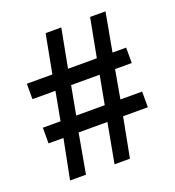

<svg xmlns="http://www.w3.org/2000/svg" viewBox="-106 -626 651 714"><g transform="rotate(-20 219.5 -269.0)"><path d="M268 -215H155L176 -328H289ZM416 -215H330L350 -328H416V-389H362L390 -542H329L300 -389H186L215 -542H153L124 -389H23V-328H114L93 -215H23V-153H82L51 4H114L142 -153H256L227 4H288L318 -153H416Z"/></g></svg>

Font: Lisu Bosa Medium
Style: Regular
Weight: 500
Designer: David Morse, Annie Olsen, Victor Gaultney, Frank Grießhammer (Latin)
Foundry: SIL International
Version: Version 2.000